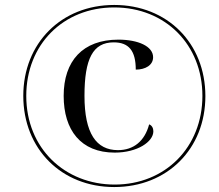

<svg xmlns="http://www.w3.org/2000/svg" viewBox="-20 -745 885 775"><path d="M441 10C655 10 809 -144 809 -357C809 -571 655 -725 441 -725C227 -725 74 -570 74 -358C74 -144 228 10 441 10ZM443 0C242 0 86 -146 86 -358C86 -565 235 -715 441 -715C648 -715 797 -564 797 -358C797 -151 647 0 443 0ZM443 -129C535 -129 599 -173 599 -215C599 -228 593 -239 582 -243C564 -175 519 -139 456 -139C369 -139 321 -206 321 -358C321 -508 355 -574 439 -574C500 -574 528 -540 528 -464C567 -464 598 -482 598 -514C598 -558 538 -585 458 -585C314 -585 237 -499 237 -358C237 -220 306 -129 443 -129Z"/></svg>

Font: Noto Serif Display
Style: Italic
Weight: 400
Italic angle: -12°
Designer: Monotype Design Team
Foundry: Monotype Imaging Inc.
Version: Version 2.009